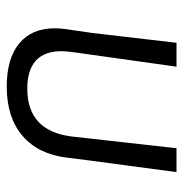

<svg xmlns="http://www.w3.org/2000/svg" viewBox="-7 -531 544 570"><g transform="rotate(90 265.0 -246.0)"><path d="M457 -244 448 -173Q438 -88 383.5 -41Q329 6 237 6Q154 6 109 -31Q64 -68 64 -137Q64 -154 67 -173L78 -249L107 -498H178L134 -185Q132 -165 132 -156Q132 -106 160 -80.5Q188 -55 243 -55Q368 -55 385 -185L420 -498H491Z"/></g></svg>

Font: Alegreya Sans SC
Style: Italic
Weight: 400
Italic angle: -7°
Designer: Juan Pablo del Peral
Foundry: Huerta Tipografica
Version: Version 2.008; ttfautohint (v1.6)